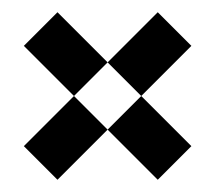

<svg xmlns="http://www.w3.org/2000/svg" viewBox="-20 -442 351 314"><path d="M293 -203 211 -285 156 -230 238 -148ZM19 -203 156 -340 74 -422 19 -367 156 -230 74 -148ZM238 -422 293 -367 211 -285 156 -340Z"/></svg>

Font: Piscolabis
Style: Regular
Weight: 400
Designer: Ariel Martín Pérez
Foundry: Tunera Type Foundry
Version: Version 1.000